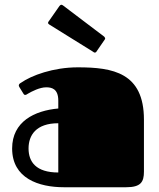

<svg xmlns="http://www.w3.org/2000/svg" viewBox="-20 -787 670 807"><path d="M510 0C572 0 585 -22 585 -66V-284C585 -482 454 -504 307 -504C204 -504 112 -470 68 -439C64 -437 59 -433 59 -428C59 -426 60 -423 62 -420L78 -394C81 -389 83 -388 86 -388C89 -388 93 -390 97 -393C114 -403 147 -420 174 -420C196 -420 225 -415 225 -364V-331C125 -322 31 -276 31 -163C31 -37 143 0 249 0ZM225 -269V-62C131 -62 100 -107 100 -163C100 -218 131 -269 225 -269ZM372 -569C374 -567 376 -566 378 -566C381 -566 384 -567 386 -571L419 -619C421 -621 422 -624 422 -625C422 -628 420 -630 418 -633L245 -764C242 -766 240 -767 238 -767C235 -767 233 -765 230 -762L186 -699C183 -696 182 -693 182 -691C182 -688 184 -686 187 -684Z"/></svg>

Font: Fascinate
Style: Regular
Weight: 900
Designer: Astigmatic (AOETI)
Foundry: Astigmatic (AOETI)
Version: Version 1.000